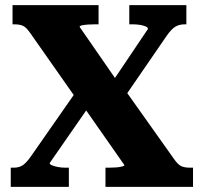

<svg xmlns="http://www.w3.org/2000/svg" viewBox="-20 -730 795 750"><path d="M29 -635V-710H365V-635H350Q337 -635 323 -634Q309 -633 300 -631Q291 -629 291 -625L446 -401L456 -396L659 -110Q674 -88 687 -81.5Q700 -75 722 -75H734V0H392V-75H407Q420 -75 433.5 -76Q447 -77 456.5 -79.5Q466 -82 466 -85L294 -331L284 -336L98 -601Q83 -623 70 -629Q57 -635 35 -635ZM22 0V-75H33Q55 -75 69.5 -85Q84 -95 102 -121L291 -392L351 -348L174 -93Q174 -88 183.5 -84Q193 -80 207 -77.5Q221 -75 234 -75H249V0ZM464 -347 412 -400 558 -617Q558 -623 548.5 -627Q539 -631 525.5 -633Q512 -635 498 -635H485V-710H708V-635H702Q680 -635 664.5 -625.5Q649 -616 631 -590Z"/></svg>

Font: Roboto Serif
Style: Bold
Weight: 700
Designer: Greg Gazdowicz
Foundry: Commercial Type
Version: Version 1.008